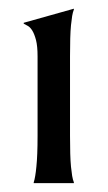

<svg xmlns="http://www.w3.org/2000/svg" viewBox="-20 -725 246 439"><path d="M57.1 -308.1Q59.1 -314 60.5 -322.8Q62 -331.5 63.2 -344Q64.5 -356.4 65.2 -374Q65.9 -391.6 65.9 -415V-596.2Q65.9 -619.6 62.3 -633.5Q58.6 -647.5 53.7 -655.3Q48.8 -663.1 43.2 -666Q37.6 -668.9 34.2 -670.9V-672.9L148.9 -705.1V-703.1Q146.5 -697.3 145 -688.5Q143.6 -679.7 142.3 -667.2Q141.1 -654.8 140.6 -637.2Q140.1 -619.6 140.1 -596.2V-415Q140.1 -391.6 140.6 -374Q141.1 -356.4 142.3 -344Q143.6 -331.5 145 -322.8Q146.5 -314 148.9 -308.1V-306.2H57.1Z"/></svg>

Font: Marcellus
Style: Regular
Weight: 400
Designer: Astigmatic (AOETI)
Foundry: Astigmatic (AOETI)
Version: Version 1.000